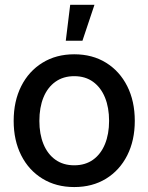

<svg xmlns="http://www.w3.org/2000/svg" viewBox="-20 -756 609 788"><path d="M284.7 11.7Q210.4 11.7 154.3 -22.7Q98.1 -57.1 67.1 -118.4Q36.1 -179.7 36.1 -259.8Q36.1 -340.8 67.1 -402.3Q98.1 -463.9 154.3 -498.5Q210.4 -533.2 284.7 -533.2Q359.4 -533.2 415.3 -498.5Q471.2 -463.9 502.2 -402.3Q533.2 -340.8 533.2 -259.8Q533.2 -179.7 502.2 -118.4Q471.2 -57.1 415.3 -22.7Q359.4 11.7 284.7 11.7ZM284.7 -77.6Q330.1 -77.6 362.1 -100.6Q394 -123.5 410.9 -164.8Q427.7 -206.1 427.7 -259.8Q427.7 -314.5 410.9 -355.7Q394 -397 362.1 -420.2Q330.1 -443.4 284.7 -443.4Q239.7 -443.4 207.5 -420.4Q175.3 -397.5 158.4 -356.2Q141.6 -314.9 141.6 -259.8Q141.6 -205.6 158.4 -164.6Q175.3 -123.5 207.3 -100.6Q239.3 -77.6 284.7 -77.6ZM250 -588.9 268.1 -736.3H367.7L318.4 -588.9Z"/></svg>

Font: Inter 28pt Medium
Style: Regular
Weight: 500
Designer: Rasmus Andersson
Foundry: rsms
Version: Version 4.001;git-66647c0bb